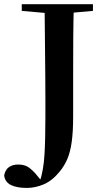

<svg xmlns="http://www.w3.org/2000/svg" viewBox="-59 -761 507 936"><path d="M72.1 155.2Q23.7 155.2 -5.4 141.1Q-34.4 127 -38.8 94.1Q-32.7 65.1 -14.6 53.1Q3.4 41.1 28.9 41.1Q53.1 41.1 70.1 48.9Q87.2 56.8 111.3 82.2L150.2 129V134.7H134.2V127.2Q153.1 70.1 157.7 -4.8Q162.3 -79.7 162.3 -189.1Q162.3 -229.3 162.3 -275.4Q162.3 -321.5 161.8 -383.8Q161.3 -446.1 160.4 -533.2Q159.6 -620.3 158.3 -740.5H301Q298.6 -657.8 298.1 -572.1Q297.6 -486.4 297.6 -399.7V-193.7Q297.6 -118.2 290.5 -68.3Q283.4 -18.4 269 14.7Q254.7 47.9 232.1 75.3Q196.1 119.7 154.5 137.5Q112.9 155.2 72.1 155.2ZM47.1 -707.9V-740.5H394.1V-707.9L239 -694.2H203.2Z"/></svg>

Font: Early Summer Mincho VF
Style: Regular
Weight: 250
Designer: GuiWonder
Version: Version 1.002